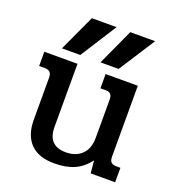

<svg xmlns="http://www.w3.org/2000/svg" viewBox="-132 -817 853 936"><g transform="rotate(20 294.0 -349.0)"><path d="M185 -713H313L193 -525H98ZM384 -713H513L392 -525H298ZM88 -151V-369Q88 -388 79.5 -397Q71 -406 52 -406H23V-480H195V-152Q195 -55 289 -55Q340 -55 371 -85Q402 -115 402 -171V-369Q402 -388 394.5 -397Q387 -406 369 -406H341V-480H508V-111Q508 -92 517 -83.5Q526 -75 545 -75H565V0H438L432 -65Q400 -23 357.5 -4Q315 15 254 15Q172 15 130 -28Q88 -71 88 -151Z"/></g></svg>

Font: Pridi
Style: Regular
Weight: 400
Designer: Katatrad Team
Foundry: CadsonDemak
Version: Version 1.001